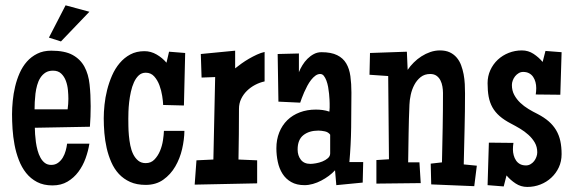

<svg xmlns="http://www.w3.org/2000/svg" viewBox="-20 -701 2189 732"><path d="M325.7 -295.9Q325.7 -255.9 322.8 -217.8L112.8 -213.9Q112.8 -203.6 113.8 -189.2Q114.7 -174.8 116.9 -158.9Q119.1 -143.1 123.3 -127.7Q127.4 -112.3 134.3 -99.9Q141.1 -87.4 151.1 -79.8Q161.1 -72.3 175.3 -72.3Q190.4 -72.3 201.4 -80.3Q212.4 -88.4 219.5 -100.3Q226.6 -112.3 230.5 -126.5Q234.4 -140.6 235.8 -153.3H320.8Q316.4 -125.5 306.2 -97.2Q295.9 -68.8 278.8 -45.9Q261.7 -22.9 237.3 -8.5Q212.9 5.9 180.2 5.9Q146 5.9 121.3 -7.1Q96.7 -20 79.6 -41.5Q62.5 -63 51.8 -91.1Q41 -119.1 35.4 -149.2Q29.8 -179.2 27.8 -209.5Q25.9 -239.7 25.9 -265.6Q25.9 -289.1 28.6 -316.4Q31.2 -343.8 37.6 -370.6Q43.9 -397.5 54.9 -422.4Q65.9 -447.3 82.5 -466.1Q99.1 -484.9 122.1 -496.3Q145 -507.8 175.3 -507.8Q227.1 -507.8 256.8 -491.5Q286.6 -475.1 302 -446.5Q317.4 -418 321.5 -379.2Q325.7 -340.3 325.7 -295.9ZM240.7 -324.2Q240.7 -338.9 239 -357.4Q237.3 -376 231.2 -392.6Q225.1 -409.2 213.4 -420.4Q201.7 -431.6 182.1 -431.6Q165 -431.6 153.3 -424.1Q141.6 -416.5 133.8 -404.3Q126 -392.1 121.6 -376.2Q117.2 -360.4 115.2 -344Q113.3 -327.6 112.5 -312Q111.8 -296.4 111.8 -284.2H237.8Q240.7 -304.7 240.7 -324.2ZM320.8 -656.2 212.4 -543 166.5 -557.6 230 -680.7Z M686 -499 681.2 -298.8 602.1 -300.8Q601.6 -314.5 598.4 -335.2Q595.2 -356 587.9 -375.7Q580.6 -395.5 567.9 -409.7Q555.2 -423.8 535.6 -423.8Q520 -423.8 509 -413.6Q498 -403.3 490.7 -387.2Q483.4 -371.1 479 -351.1Q474.6 -331.1 472.4 -311.5Q470.2 -292 469.7 -275.1Q469.2 -258.3 469.2 -248Q469.2 -236.8 469.5 -220Q469.7 -203.1 471.4 -184.3Q473.1 -165.5 476.8 -146.7Q480.5 -127.9 488 -112.8Q495.6 -97.7 507.1 -88.4Q518.6 -79.1 535.6 -79.1Q555.7 -79.1 568.8 -92.8Q582 -106.4 590.1 -125.7Q598.1 -145 601.3 -166Q604.5 -187 605 -202.1H683.1Q682.6 -168.9 674.3 -132.8Q666 -96.7 648.2 -66.2Q630.4 -35.6 602.5 -15.9Q574.7 3.9 535.6 3.9Q501.5 3.9 476.3 -7.3Q451.2 -18.6 433.3 -37.8Q415.5 -57.1 404.3 -82.8Q393.1 -108.4 386.7 -136.5Q380.4 -164.6 377.9 -193.8Q375.5 -223.1 375.5 -250Q375.5 -273.4 378.4 -301.5Q381.3 -329.6 388.4 -357.9Q395.5 -386.2 407.2 -413.1Q418.9 -439.9 436.3 -460.4Q453.6 -481 476.8 -493.4Q500 -505.9 530.8 -505.9Q555.2 -505.9 577.1 -493.2Q599.1 -480.5 614.7 -461.9L624.5 -503.9Z M988.8 -390.6Q970.2 -386.7 952.6 -377.4Q935.1 -368.2 921.4 -354.7Q907.7 -341.3 899.4 -324Q891.1 -306.6 891.1 -286.1Q891.1 -237.3 890.6 -189.5Q890.1 -141.6 889.2 -92.8L960.4 -89.8V-2L722.2 2.9L729 -89.8L793.5 -92.8L800.3 -407.2L748.5 -405.3L745.6 -495.1L876.5 -507.8V-440.4Q886.7 -448.7 900.4 -458.5Q914.1 -468.3 929.2 -477.1Q944.3 -485.8 959.7 -492.9Q975.1 -500 988.8 -502.9Z M1364.7 -83 1362.8 -4.9 1262.2 4.9 1257.3 -51.8Q1247.1 -40.5 1233.6 -30.5Q1220.2 -20.5 1204.8 -12.5Q1189.5 -4.4 1173.1 0.2Q1156.7 4.9 1141.1 4.9Q1110.8 4.9 1090.1 -7.1Q1069.3 -19 1056.9 -38.8Q1044.4 -58.6 1039.1 -84Q1033.7 -109.4 1033.7 -135.7Q1033.7 -168.9 1044.7 -196.3Q1055.7 -223.6 1075.4 -242.9Q1095.2 -262.2 1123 -272.7Q1150.9 -283.2 1184.1 -283.2Q1197.3 -283.2 1210.2 -281.5Q1223.1 -279.8 1235.8 -275.4Q1236.8 -283.7 1236.8 -291Q1236.8 -298.3 1236.8 -306.6Q1236.8 -311 1236.3 -321Q1235.8 -331.1 1234.6 -343.5Q1233.4 -356 1231 -369.4Q1228.5 -382.8 1224.4 -393.8Q1220.2 -404.8 1214.6 -411.9Q1209 -418.9 1200.7 -418.9Q1191.4 -418.9 1182.6 -412.6Q1173.8 -406.2 1166 -396.2Q1158.2 -386.2 1151.6 -373.8Q1145 -361.3 1139.6 -349.1Q1134.3 -336.9 1130.4 -326.4Q1126.5 -315.9 1124.5 -309.6L1041.5 -313.5L1038.6 -495.1L1119.6 -497.1V-425.8Q1124.5 -438.5 1132.8 -452.1Q1141.1 -465.8 1152.1 -476.8Q1163.1 -487.8 1176.5 -494.9Q1189.9 -502 1205.6 -502Q1242.7 -502 1265.4 -490.7Q1288.1 -479.5 1300 -459.2Q1312 -439 1315.9 -410.4Q1319.8 -381.8 1319.8 -347.7Q1319.8 -281.2 1318.8 -215.3Q1317.9 -149.4 1312 -83ZM1238.8 -116.2V-187.5Q1231.9 -197.3 1218.5 -200.2Q1205.1 -203.1 1193.8 -203.1Q1158.7 -203.1 1136.7 -185.8Q1114.7 -168.5 1114.7 -130.9Q1114.7 -107.9 1127 -92Q1139.2 -76.2 1163.6 -76.2Q1171.4 -76.2 1184.3 -78.4Q1197.3 -80.6 1209.2 -85.4Q1221.2 -90.3 1230 -97.9Q1238.8 -105.5 1238.8 -116.2Z M1797.9 -69.3 1788.1 8.8 1624 2 1622.1 -77.1 1665 -82Q1666.5 -148.4 1667.7 -214.4Q1668.9 -280.3 1668.9 -346.7Q1668.9 -358.4 1666.7 -371.1Q1664.6 -383.8 1659.2 -394.5Q1653.8 -405.3 1644.3 -412.1Q1634.8 -418.9 1620.1 -418.9Q1598.6 -418.9 1583.7 -407Q1568.8 -395 1559.6 -377.4Q1550.3 -359.9 1545.9 -339.4Q1541.5 -318.8 1541 -301.8Q1538.6 -246.6 1537.8 -191.9Q1537.1 -137.2 1536.1 -82H1579.1L1584 -2.9L1415 -1V-90.8L1462.9 -93.8L1460 -411.1L1388.7 -416L1390.6 -499L1531.2 -503.9L1534.2 -434.6Q1543.9 -449.2 1557.4 -462.6Q1570.8 -476.1 1586.9 -486.3Q1603 -496.6 1620.8 -502.7Q1638.7 -508.8 1657.2 -508.8Q1679.2 -508.8 1694.8 -501.5Q1710.4 -494.1 1721.2 -481.4Q1731.9 -468.8 1738 -452.4Q1744.1 -436 1747.6 -417.7Q1751 -399.4 1752 -380.6Q1752.9 -361.8 1752.9 -344.7Q1752.9 -276.9 1751.2 -209.5Q1749.5 -142.1 1748 -74.2Z M2121.1 -113.3Q2121.1 -85.9 2110.6 -63.2Q2100.1 -40.5 2082 -23.7Q2064 -6.8 2040.3 2.4Q2016.6 11.7 1990.2 11.7Q1965.8 11.7 1945.8 -1.5Q1925.8 -14.6 1911.1 -32.2L1900.4 9.8L1838.9 4.9L1843.8 -157.2L1937.5 -156.2Q1936.5 -150.4 1936 -144Q1935.5 -137.7 1935.5 -131.8Q1935.5 -120.1 1938.5 -109.1Q1941.4 -98.1 1947.3 -89.4Q1953.1 -80.6 1962.6 -75.4Q1972.2 -70.3 1985.4 -70.3Q1994.6 -70.3 2002.7 -75Q2010.7 -79.6 2016.4 -86.9Q2022 -94.2 2025.1 -103Q2028.3 -111.8 2028.3 -120.1Q2028.3 -141.1 2018.8 -157.5Q2009.3 -173.8 1994.6 -187Q1980 -200.2 1962.4 -210.7Q1944.8 -221.2 1928.7 -229.5Q1902.3 -243.2 1885 -258.3Q1867.7 -273.4 1857.4 -291.7Q1847.2 -310.1 1843 -332.5Q1838.9 -355 1838.9 -383.8Q1838.9 -410.6 1849.4 -433.6Q1859.9 -456.5 1877.9 -473.4Q1896 -490.2 1919.7 -499.5Q1943.4 -508.8 1969.7 -508.8Q1994.1 -508.8 2014.2 -495.6Q2034.2 -482.4 2048.8 -464.8L2059.6 -506.8L2121.1 -502L2116.2 -339.8L2022.5 -340.8Q2023.4 -346.7 2023.9 -353Q2024.4 -359.4 2024.4 -365.2Q2024.4 -377 2021.5 -387.9Q2018.6 -398.9 2012.7 -407.7Q2006.8 -416.5 1997.3 -421.6Q1987.8 -426.8 1974.6 -426.8Q1965.3 -426.8 1957.5 -422.1Q1949.7 -417.5 1943.8 -410.2Q1938 -402.8 1934.8 -394Q1931.6 -385.3 1931.6 -377Q1931.6 -355.5 1940.7 -338.9Q1949.7 -322.3 1963.6 -309.1Q1977.5 -295.9 1994.9 -285.4Q2012.2 -274.9 2029.3 -266.6Q2054.7 -253.4 2072 -238.3Q2089.4 -223.1 2100.3 -204.6Q2111.3 -186 2116.2 -163.6Q2121.1 -141.1 2121.1 -113.3Z"/></svg>

Font: Maiden Orange
Style: Regular
Weight: 400
Designer: Astigmatic (AOETI)
Foundry: Astigmatic (AOETI)
Version: Version 1.000